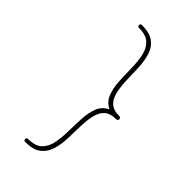

<svg xmlns="http://www.w3.org/2000/svg" viewBox="-211 -750 767 767"><g transform="rotate(45 172.0 -367.0)"><path d="M93.8 -689Q93.8 -697.3 102.5 -697.3Q146 -697.3 169.2 -679.9Q192.4 -662.6 201.4 -633.8Q210.4 -605 212.2 -570.8Q213.9 -536.6 214.6 -502.4Q215.3 -468.3 220.9 -439.5Q226.6 -410.6 243.4 -393.3Q260.3 -376 295.4 -376Q304.2 -376 304.2 -367.2Q304.2 -361.3 298.8 -358.9Q298.3 -358.9 297.9 -358.9Q296.9 -358.4 295.9 -358.4Q295.9 -358.4 295.4 -358.4Q259.8 -358.4 242.9 -341.1Q226.1 -323.7 220.5 -294.9Q214.8 -266.1 214.4 -231.9Q213.9 -197.8 212.4 -163.6Q210.9 -129.4 201.7 -100.6Q192.4 -71.8 169.4 -54.4Q146.5 -37.1 102.5 -37.1Q94.2 -37.1 94.2 -45.4Q94.2 -53.7 102.5 -53.7Q143.1 -53.7 162.6 -73Q182.1 -92.3 188 -123.5Q193.8 -154.8 194.3 -191.4Q194.8 -228 196.8 -263.4Q198.7 -298.8 209.7 -326.7Q220.7 -354.5 249 -367.2Q221.2 -380.4 210 -408.2Q198.7 -436 196.8 -471.4Q194.8 -506.8 194.3 -543.5Q193.8 -580.1 187.7 -611.1Q181.6 -642.1 162.4 -661.4Q143.1 -680.7 102.5 -680.7Q93.8 -680.7 93.8 -689Z"/></g></svg>

Font: Mikhak-DS2-FD Thin
Style: Regular
Weight: 100
Designer: Amin Abedi
Version: Version 3.2